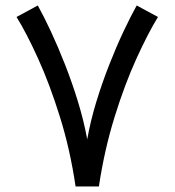

<svg xmlns="http://www.w3.org/2000/svg" viewBox="-20 -672 629 692"><path d="M252.4 0Q232.9 -132.8 196 -250.7Q159.2 -368.7 117.2 -461.2Q75.2 -553.7 39.6 -610.8L116.2 -652.3Q138.2 -612.8 163.8 -557.9Q189.5 -502.9 214.8 -438.2Q240.2 -373.5 261.2 -304.9Q282.2 -236.3 294.4 -169.9Q306.2 -236.3 327.1 -304.9Q348.1 -373.5 373.5 -438.2Q398.9 -502.9 424.8 -557.9Q450.7 -612.8 472.7 -652.3L549.3 -610.8Q514.2 -553.7 471.9 -461.2Q429.7 -368.7 393.1 -250.7Q356.4 -132.8 336.4 0Z"/></svg>

Font: Vazirmatn RD UI FD
Style: Regular
Weight: 400
Designer: Saber Rastikerdar
Foundry: Saber Rastikerdar
Version: Version 33.003